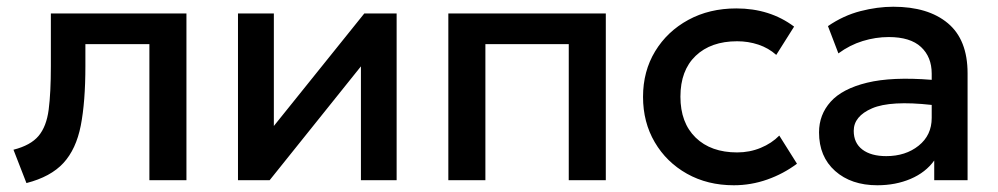

<svg xmlns="http://www.w3.org/2000/svg" viewBox="-20 -535 2962 570"><path d="M58.5 8.5 20 -90.5Q71 -103.5 94.5 -131.5Q118 -159.5 124.5 -209.5Q131 -259.5 131 -338.5V-495H533.5V0H423.5V-404H233.5V-338.5Q233.5 -232.5 219.8 -162.2Q206 -92 168.2 -51Q130.5 -10 58.5 8.5Z M686.5 0V-495H793V-161L1061.5 -495H1157.5V0H1051.5V-338L780.5 0Z M1311 0V-495H1778.5V0H1668.5V-404H1421V0Z M2158.5 15Q2080.5 15 2019.5 -19.2Q1958.5 -53.5 1923.8 -112.8Q1889 -172 1889 -247.5Q1889 -323.5 1925 -382.8Q1961 -442 2023.5 -476Q2086 -510 2166 -510Q2265.5 -510 2337.5 -456L2284.5 -372Q2261.5 -392.5 2231.5 -402.5Q2201.5 -412.5 2168.5 -412.5Q2090.5 -412.5 2045.2 -369.2Q2000 -326 2000 -248Q2000 -170.5 2045.2 -126.5Q2090.5 -82.5 2168.5 -82.5Q2205.5 -82.5 2238.2 -96Q2271 -109.5 2293.5 -132.5L2346 -49Q2306 -19 2257.8 -2Q2209.5 15 2158.5 15Z M2584.5 15Q2507 15 2459.2 -27.5Q2411.5 -70 2411.5 -142Q2411.5 -194.5 2446 -233Q2480.5 -271.5 2554.2 -289.5Q2628 -307.5 2746 -298V-316.5Q2746 -366 2714.2 -395.5Q2682.5 -425 2618.5 -425Q2579.5 -425 2541.2 -413.2Q2503 -401.5 2469 -376.5L2438 -457.5Q2484 -489 2534.5 -502Q2585 -515 2632 -515Q2735.5 -515 2794 -466Q2852.5 -417 2852.5 -317.5V0H2753.5V-58.5Q2728 -23 2683.5 -4Q2639 15 2584.5 15ZM2514.5 -146.5Q2514.5 -110.5 2540.2 -91Q2566 -71.5 2611 -71.5Q2668.5 -71.5 2707.2 -102.5Q2746 -133.5 2746 -185V-223.5Q2624 -237 2569.2 -213.5Q2514.5 -190 2514.5 -146.5Z"/></svg>

Font: Geologica
Style: Regular
Weight: 400
Designer: Sindre Bremnes, Frode Helland
Foundry: Monokrom Skriftforlag AS
Version: Version 1.010; ttfautohint (v1.8.4.7-5d5b);gftools[0.9.28]